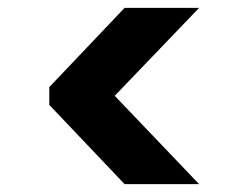

<svg xmlns="http://www.w3.org/2000/svg" viewBox="-20 -516 628 487"><path d="M485 -49H296L105 -250V-295L296 -496H485L271 -273Z"/></svg>

Font: DM Sans 9pt 36pt Black
Style: Regular
Weight: 900
Version: Version 4.004;gftools[0.9.30]